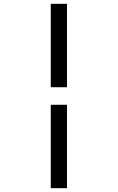

<svg xmlns="http://www.w3.org/2000/svg" viewBox="-20 -843 616 1006"><path d="M246 -386H331V-823H246ZM246 143H331V-294H246Z"/></svg>

Font: Iosevka Sparkle
Style: Regular
Weight: 400
Designer: Belleve Invis
Foundry: Belleve Invis
Version: Version 4.5.0; ttfautohint (v1.8.3)